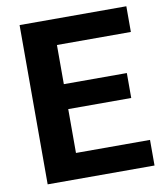

<svg xmlns="http://www.w3.org/2000/svg" viewBox="-81 -778 723 844"><g transform="rotate(-10 281.0 -355.5)"><path d="M540.5 -114.3V0H63.5V-710.9H540V-596.2H210V-421.4H491.2V-310.1H210V-114.3Z"/></g></svg>

Font: Vazirmatn RD UI
Style: Bold
Weight: 700
Designer: Saber Rastikerdar
Foundry: Saber Rastikerdar
Version: Version 33.003